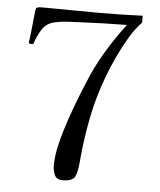

<svg xmlns="http://www.w3.org/2000/svg" viewBox="-53 -776 696 836"><g transform="rotate(5 295.0 -358.0)"><path d="M537 -700Q508 -670 482.5 -627Q457 -584 436 -538.5Q415 -493 400 -453Q365 -361 346 -264Q327 -167 319 -69Q316 -31 306 -8.5Q296 14 252 14Q225 14 216.5 -5.5Q208 -25 208 -47Q208 -89 221 -142.5Q234 -196 253.5 -253Q273 -310 294 -362.5Q315 -415 332 -454Q359 -514 395.5 -573Q432 -632 472 -684Q370 -683 266 -678Q240 -677 212 -675.5Q184 -674 158 -668Q121 -660 102.5 -630Q84 -600 73 -566Q71 -565 67 -565Q59 -565 53 -568Q58 -604 61.5 -640.5Q65 -677 69 -713Q71 -719 71.5 -721.5Q72 -724 78 -726Q86 -728 95 -728Q157 -728 219.5 -727Q282 -726 345 -726Q393 -726 441 -727Q489 -728 537 -730Z"/></g></svg>

Font: Kaisei HarunoUmi
Style: Regular
Weight: 400
Designer: Font-Kai, 金井和夫
Foundry: KAZUO KANAI
Version: Version 5.003